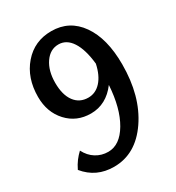

<svg xmlns="http://www.w3.org/2000/svg" viewBox="-178 -818 874 955"><g transform="rotate(-30 259.0 -340.5)"><path d="M151 -478Q151 -409 179.5 -370.5Q208 -332 258 -332Q300 -332 330.5 -365.5Q361 -399 374 -460Q365 -545 335.5 -590.5Q306 -636 260 -636Q212 -636 181.5 -591.5Q151 -547 151 -478ZM486 -392Q486 -210 404 -90Q322 30 197 30Q146 30 105 11Q64 -8 32 -47Q44 -72 58 -90.5Q72 -109 89 -125Q108 -88 139.5 -68.5Q171 -49 209 -49Q276 -49 322.5 -128Q369 -207 377 -336Q348 -297 311 -277Q274 -257 230 -257Q148 -257 95 -314.5Q42 -372 42 -460Q42 -569 103.5 -640Q165 -711 262 -711Q366 -711 426 -625.5Q486 -540 486 -392Z"/></g></svg>

Font: Atma Medium
Style: Regular
Weight: 500
Designer: Gregori Vincens, Jeremie Hornus, Riccardo Olocco, Yoann Minet.
Foundry: black foundry
Version: Version 1.101;PS 1.100;hotconv 1.0.86;makeotf.lib2.5.63406